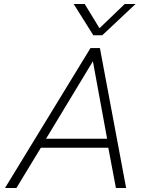

<svg xmlns="http://www.w3.org/2000/svg" viewBox="-20 -939 755 959"><path d="M348 -919H403L477 -798L603 -919H657L491 -763H446ZM432 -699H479L610 0H559L521 -201H184L62 0H5ZM515 -246 444 -633 210 -246Z"/></svg>

Font: Prompt ExtraLight
Style: Italic
Weight: 275
Italic angle: -12°
Designer: Katatrad Team
Foundry: CadsonDemak
Version: Version 1.000